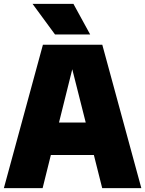

<svg xmlns="http://www.w3.org/2000/svg" viewBox="-21 -971 750 991"><path d="M-1 0 200.5 -740H507L708.5 0H506.5L463.5 -171H241.5L199 0ZM283.5 -338.5H421.5L352 -613.5ZM263 -793 147 -951H358L444.5 -793Z"/></svg>

Font: Encode Sans SmCnd Black
Style: Regular
Weight: 900
Width: 4
Designer: Multiple Designers
Foundry: Impallari Type
Version: Version 3.002; ttfautohint (v1.8.3) -l 8 -r 50 -G 200 -x 14 